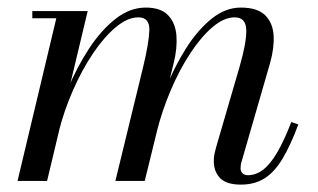

<svg xmlns="http://www.w3.org/2000/svg" viewBox="-20 -490 862 520"><path d="M632.5 10Q593 10 576 -7.8Q559 -25.5 559 -54Q559 -65 561.2 -74.8Q563.5 -84.5 565.5 -92L628.5 -308Q647.5 -373 647 -408Q646.5 -443 615.5 -443Q586.5 -443 555.5 -416.5Q524.5 -390 495.2 -345.5Q466 -301 442.5 -245.8Q419 -190.5 404.5 -133H390Q404.5 -190 428.2 -249.2Q452 -308.5 483.5 -358.5Q515 -408.5 552.8 -439Q590.5 -469.5 632 -469.5Q677 -469.5 698 -448.8Q719 -428 721 -394Q723 -360 711.5 -319.5L634.5 -53Q633 -48.5 632.2 -43.5Q631.5 -38.5 631.5 -34Q631.5 -26 636.8 -20.8Q642 -15.5 651.5 -15.5Q673 -15.5 692.2 -30Q711.5 -44.5 730.2 -76.2Q749 -108 769 -159.5L788 -153Q766.5 -95.5 744.8 -59.5Q723 -23.5 696.2 -6.8Q669.5 10 632.5 10ZM27.5 0 132.5 -440.5H67.5V-460H217.5L107.5 0ZM292.5 0 367.5 -308Q383.5 -374 384.5 -408.5Q385.5 -443 354.5 -443Q325.5 -443 293.8 -416.5Q262 -390 232 -345.5Q202 -301 177.8 -245.8Q153.5 -190.5 139 -133H124.5Q139 -190 163.8 -249.2Q188.5 -308.5 221.2 -358.5Q254 -408.5 293 -439Q332 -469.5 374.5 -469.5Q415.5 -469.5 435.2 -448.8Q455 -428 457.8 -394Q460.5 -360 450.5 -319.5L372 0Z"/></svg>

Font: Bodoni Moda 11pt
Style: Italic
Weight: 400
Italic angle: -13°
Version: Version 2.004